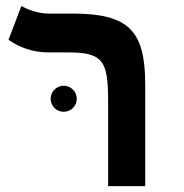

<svg xmlns="http://www.w3.org/2000/svg" viewBox="-20 -632 626 652"><path d="M473.1 -345.2C473.1 -526.9 418 -585.9 226.6 -585.9H143.1C107.4 -585.9 67.4 -602.5 52.7 -611.8L8.8 -497.1C41 -473.6 88.4 -454.1 143.6 -454.1H208.5C330.6 -454.1 347.2 -426.8 347.2 -285.2V0H473.1ZM196.3 -252.4C220.7 -252.4 240.7 -272 240.7 -296.4C240.7 -320.8 220.7 -340.8 196.3 -340.8C171.9 -340.8 151.9 -320.8 151.9 -296.4C151.9 -272 171.9 -252.4 196.3 -252.4Z"/></svg>

Font: Cascadia Code
Style: Bold
Weight: 700
Monospace: yes
Designer: Aaron Bell
Foundry: Saja Typeworks
Version: Version 2404.023